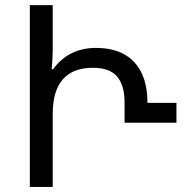

<svg xmlns="http://www.w3.org/2000/svg" viewBox="-20 -734 733 754"><path d="M187 -532.2 185.5 -496.1 183.1 -461.9H188Q250 -545.9 356.9 -545.9Q455.1 -545.9 507.1 -490.2Q559.1 -434.6 559.1 -330.1H672.9V-252H469.2V-332Q469.2 -398.9 439.9 -433.3Q410.6 -467.8 345.2 -467.8Q187 -467.8 187 -286.1V0H97.2V-713.9H187Z"/></svg>

Font: NotoPenekeko
Style: Regular
Weight: 400
Designer: Monotype Design team
Foundry: Monotype Imaging Inc.
Version: Version 1.04